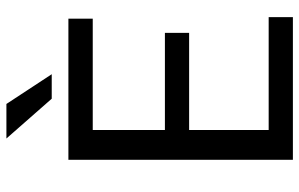

<svg xmlns="http://www.w3.org/2000/svg" viewBox="-190 -758 947 608"><g transform="rotate(-90 284.0 -453.5)"><path d="M534.2 -76.7V0H82.5V-710.9H529.3V-633.8H176.8V-405.3H484.4V-328.6H176.8V-76.7ZM259.3 -907.2 353.5 -763.7H275.9L149.9 -907.2Z"/></g></svg>

Font: Vazirmatn RD
Style: Regular
Weight: 400
Designer: Saber Rastikerdar
Foundry: Saber Rastikerdar
Version: Version 32.102